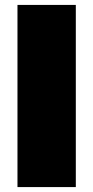

<svg xmlns="http://www.w3.org/2000/svg" viewBox="-20 -760 379 780"><path d="M288 -740V0H51V-740Z"/></svg>

Font: Pathway Extreme SemiCondensed Black
Style: Regular
Weight: 900
Width: 4
Version: Version 1.001;gftools[0.9.26]